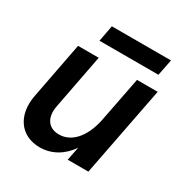

<svg xmlns="http://www.w3.org/2000/svg" viewBox="-159 -786 883 925"><g transform="rotate(30 282.5 -323.5)"><path d="M189 16C255 16 312 -18 351 -75L336 0H451L548 -500H433L383 -244C361 -144 307 -84 238 -84C178 -84 148 -129 162 -198L220 -500H105L45 -187C22 -69 82 16 189 16ZM182 -573H510L528 -663H199Z"/></g></svg>

Font: Uncut Sans Semibold Italic
Style: Regular
Weight: 600
Italic angle: -11°
Designer: Kasper Nordkvist
Foundry: UNCUT.wtf
Version: Version 1.304;Glyphs 3.2 (3246)